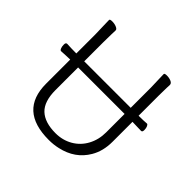

<svg xmlns="http://www.w3.org/2000/svg" viewBox="-178 -878 1066 1066"><g transform="rotate(45 355.0 -345.5)"><path d="M342 13Q111 13 111 -198V-387L81 -386L43 -384H42Q36 -384 31.5 -394.5Q27 -405 27 -421Q27 -437 38 -437Q72 -435 106 -435H111V-586Q111 -613 109 -655L108 -695Q108 -702 126.5 -702Q145 -702 160 -695.5Q175 -689 175 -680Q175 -662 174 -649Q174 -649 173 -584V-435H538V-595L536 -658L535 -697Q535 -704 553.5 -704Q572 -704 587 -697.5Q602 -691 602 -678.5Q602 -666 601 -654Q601 -654 600 -594V-435H605Q641 -435 663 -437H664Q669 -437 674 -427Q679 -417 679 -401Q679 -385 669 -385Q645 -385 600 -387V-230Q600 -157 568 -103Q518 -18 414 5Q380 13 342 13ZM342 -40Q398 -40 443 -66Q488 -92 513 -138.5Q538 -185 538 -242V-387H173V-210Q173 -120 215.5 -80Q258 -40 342 -40ZM38 -437Z"/></g></svg>

Font: LXGW WenKai TC Light
Style: Regular
Weight: 300
Designer: LXGW / Fontworks Inc.
Foundry: LXGW / Fontworks Inc.
Version: Version 1.330